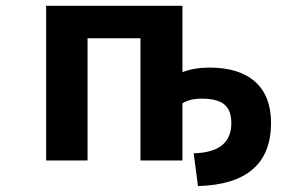

<svg xmlns="http://www.w3.org/2000/svg" viewBox="-20 -543 1040 652"><path d="M599.6 -523.4V-297.9Q639.6 -313.5 691.4 -313.5Q793 -313.5 846.7 -265.1Q900.4 -216.8 900.4 -126Q900.4 82 652.3 88.9L637.7 -22.5Q765.6 -25.4 765.6 -125Q765.6 -168 742.2 -188Q718.8 -208 664.1 -208Q625 -208 599.6 -192.4V2H457V-413.1H277.3V2H136.7V-523.4Z"/></svg>

Font: GenEi Gothic M Regular
Style: Bold
Weight: 700
Designer: o_tamon (Modified); [Source Han Sans]
Ryoko NISHIZUKA  (kana & ideographs); Paul D. Hunt (Latin, Greek & Cyrillic); Wenl
Version: Version 1.1a;Original Version 1.004